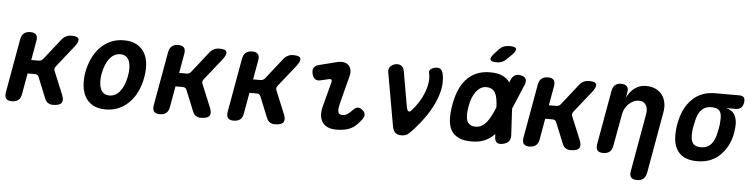

<svg xmlns="http://www.w3.org/2000/svg" viewBox="-53 -1066 6107 1552"><g transform="rotate(5 3000.0 -290.5)"><path d="M58 10Q24 10 11 -6.5Q-2 -23 3 -56L81 -494Q87 -527 106 -543.5Q125 -560 159 -560Q192 -560 205.5 -543.5Q219 -527 213 -494L185 -336H245Q257 -336 266.5 -341Q276 -346 284 -357L410 -517Q426 -539 447 -549.5Q468 -560 492 -560Q543 -560 550.5 -539Q558 -518 525 -475L388 -303Q380 -293 378 -283Q376 -273 381 -263L458 -77Q476 -33 459.5 -11.5Q443 10 392 10Q367 10 350.5 -1Q334 -12 325 -34L256 -204Q252 -214 244.5 -219.5Q237 -225 225 -225H165L135 -56Q130 -23 110.5 -6.5Q91 10 58 10Z M818 10Q757 10 716 -12.5Q675 -35 652.5 -74Q630 -113 624.5 -165Q619 -217 629 -275Q640 -334 663.5 -385.5Q687 -437 723.5 -476Q760 -515 809 -537.5Q858 -560 919 -560Q980 -560 1021 -537.5Q1062 -515 1085 -476.5Q1108 -438 1113 -386Q1118 -334 1107 -275Q1097 -217 1073.5 -165Q1050 -113 1013 -74Q976 -35 927.5 -12.5Q879 10 818 10ZM838 -105Q865 -105 888 -118Q911 -131 928 -154.5Q945 -178 957 -209Q969 -240 975 -275Q982 -311 981 -342Q980 -373 971.5 -396Q963 -419 944.5 -432Q926 -445 899 -445Q871 -445 848.5 -432Q826 -419 808.5 -395.5Q791 -372 779.5 -341Q768 -310 761 -275Q755 -240 756 -209Q757 -178 766 -154.5Q775 -131 793 -118Q811 -105 838 -105Z M1258 10Q1224 10 1211 -6.5Q1198 -23 1203 -56L1281 -494Q1287 -527 1306 -543.5Q1325 -560 1359 -560Q1392 -560 1405.5 -543.5Q1419 -527 1413 -494L1385 -336H1445Q1457 -336 1466.5 -341Q1476 -346 1484 -357L1610 -517Q1626 -539 1647 -549.5Q1668 -560 1692 -560Q1743 -560 1750.5 -539Q1758 -518 1725 -475L1588 -303Q1580 -293 1578 -283Q1576 -273 1581 -263L1658 -77Q1676 -33 1659.5 -11.5Q1643 10 1592 10Q1567 10 1550.5 -1Q1534 -12 1525 -34L1456 -204Q1452 -214 1444.5 -219.5Q1437 -225 1425 -225H1365L1335 -56Q1330 -23 1310.5 -6.5Q1291 10 1258 10Z M1858 10Q1824 10 1811 -6.5Q1798 -23 1803 -56L1881 -494Q1887 -527 1906 -543.5Q1925 -560 1959 -560Q1992 -560 2005.5 -543.5Q2019 -527 2013 -494L1985 -336H2045Q2057 -336 2066.5 -341Q2076 -346 2084 -357L2210 -517Q2226 -539 2247 -549.5Q2268 -560 2292 -560Q2343 -560 2350.5 -539Q2358 -518 2325 -475L2188 -303Q2180 -293 2178 -283Q2176 -273 2181 -263L2258 -77Q2276 -33 2259.5 -11.5Q2243 10 2192 10Q2167 10 2150.5 -1Q2134 -12 2125 -34L2056 -204Q2052 -214 2044.5 -219.5Q2037 -225 2025 -225H1965L1935 -56Q1930 -23 1910.5 -6.5Q1891 10 1858 10Z M2529 -376Q2501 -369 2483.5 -382Q2466 -395 2460 -424Q2453 -452 2464 -471.5Q2475 -491 2504 -498L2651 -535Q2681 -542 2704.5 -537.5Q2728 -533 2742.5 -518.5Q2757 -504 2762 -481.5Q2767 -459 2760 -432L2701 -203Q2694 -175 2693 -157Q2692 -139 2696.5 -129Q2701 -119 2709.5 -115.5Q2718 -112 2729 -112Q2752 -112 2771 -125Q2790 -138 2811 -161Q2830 -182 2849 -182.5Q2868 -183 2887 -167Q2907 -150 2907.5 -130.5Q2908 -111 2892 -90Q2872 -63 2851.5 -43.5Q2831 -24 2807.5 -12.5Q2784 -1 2754.5 4.5Q2725 10 2689 10Q2652 10 2623.5 -1.5Q2595 -13 2578.5 -36Q2562 -59 2558 -91.5Q2554 -124 2565 -167L2618 -368Q2622 -381 2616 -388Q2610 -395 2598 -392Z M3145 -55 3068 -490Q3065 -506 3070 -519Q3075 -532 3085.5 -541Q3096 -550 3109 -555Q3122 -560 3134 -560Q3159 -560 3173 -547.5Q3187 -535 3192 -513L3242 -226Q3247 -197 3257 -189.5Q3267 -182 3280 -195Q3313 -231 3338.5 -271.5Q3364 -312 3380 -354Q3396 -396 3401 -436.5Q3406 -477 3397 -513Q3395 -524 3399.5 -532.5Q3404 -541 3413.5 -547Q3423 -553 3436 -556.5Q3449 -560 3461 -560Q3486 -560 3497 -541Q3508 -522 3512 -490Q3518 -436 3506 -381Q3494 -326 3468 -270.5Q3442 -215 3404 -160Q3366 -105 3317 -51Q3293 -24 3272.5 -7Q3252 10 3218 10Q3184 10 3167.5 -6.5Q3151 -23 3145 -55Z M4014 -679Q3997 -661 3977 -653Q3957 -645 3934 -645Q3889 -645 3883 -662.5Q3877 -680 3911 -716L3941 -749Q3962 -771 3982.5 -778Q4003 -785 4030 -785Q4076 -785 4081 -767.5Q4086 -750 4051 -715ZM4103 -68Q4104 -36 4089 -18Q4074 0 4042 7Q4010 14 3993.5 2.5Q3977 -9 3975 -41L3974 -67L3973 -66Q3939 -30 3894.5 -10Q3850 10 3788 10Q3722 10 3681 -10Q3640 -30 3620 -66.5Q3600 -103 3598 -154.5Q3596 -206 3607 -270Q3618 -334 3639.5 -387Q3661 -440 3695 -478.5Q3729 -517 3777 -538.5Q3825 -560 3889 -560Q3951 -560 3989 -542.5Q4027 -525 4049 -493Q4049 -492 4050 -491L4057 -509Q4070 -541 4090.5 -552.5Q4111 -564 4140 -557Q4170 -550 4179 -532Q4188 -514 4175 -482L4091 -283ZM3964 -283Q3963 -319 3958 -347Q3953 -378 3942 -398Q3931 -418 3913 -428Q3895 -438 3867 -438Q3844 -438 3823.5 -426Q3803 -414 3786.5 -392.5Q3770 -371 3757.5 -339.5Q3745 -308 3739 -270Q3732 -232 3732 -202.5Q3732 -173 3740 -153Q3748 -133 3765.5 -122.5Q3783 -112 3810 -112Q3837 -112 3859 -124.5Q3881 -137 3899.5 -160.5Q3918 -184 3934 -216Q3950 -247 3964 -283Z M4258 10Q4224 10 4211 -6.5Q4198 -23 4203 -56L4281 -494Q4287 -527 4306 -543.5Q4325 -560 4359 -560Q4392 -560 4405.5 -543.5Q4419 -527 4413 -494L4385 -336H4445Q4457 -336 4466.5 -341Q4476 -346 4484 -357L4610 -517Q4626 -539 4647 -549.5Q4668 -560 4692 -560Q4743 -560 4750.5 -539Q4758 -518 4725 -475L4588 -303Q4580 -293 4578 -283Q4576 -273 4581 -263L4658 -77Q4676 -33 4659.5 -11.5Q4643 10 4592 10Q4567 10 4550.5 -1Q4534 -12 4525 -34L4456 -204Q4452 -214 4444.5 -219.5Q4437 -225 4425 -225H4365L4335 -56Q4330 -23 4310.5 -6.5Q4291 10 4258 10Z M4980 -315 4933 -56Q4928 -23 4908.5 -6.5Q4889 10 4856 10Q4822 10 4809 -6.5Q4796 -23 4801 -56L4879 -495Q4885 -528 4903.5 -544Q4922 -560 4953 -560Q4983 -560 4998.5 -544Q5014 -528 5008 -495L5000 -452Q5025 -503 5064 -531.5Q5103 -560 5153 -560Q5199 -560 5232 -544.5Q5265 -529 5285 -502.5Q5305 -476 5312.5 -439Q5320 -402 5312 -359L5224 138Q5217 172 5198.5 188Q5180 204 5146 204Q5113 204 5099 188Q5085 172 5091 138L5174 -331Q5178 -350 5176.5 -369Q5175 -388 5167 -403Q5159 -418 5145 -427Q5131 -436 5108 -436Q5084 -436 5062.5 -426Q5041 -416 5023.5 -398.5Q5006 -381 4995 -359.5Q4984 -338 4980 -315Z M5889 -438H5814Q5865 -427 5886 -388Q5907 -349 5902 -291Q5900 -270 5897 -249Q5894 -228 5888 -207Q5860 -110 5791.5 -50Q5723 10 5617 10Q5564 10 5526 -5.5Q5488 -21 5464.5 -49.5Q5441 -78 5431.5 -118.5Q5422 -159 5425 -207Q5426 -239 5431.5 -270Q5437 -301 5446 -333Q5475 -431 5543 -490.5Q5611 -550 5717 -550H5910Q5938 -550 5949 -536.5Q5960 -523 5955 -494Q5950 -466 5934 -452Q5918 -438 5889 -438ZM5638 -105Q5663 -105 5681 -112Q5699 -119 5713.5 -132Q5728 -145 5738 -164Q5748 -183 5756 -207Q5764 -239 5770 -270Q5776 -301 5777 -333Q5781 -389 5762.5 -412Q5744 -435 5696 -435Q5649 -435 5620.5 -408.5Q5592 -382 5578 -333Q5570 -301 5564 -270Q5558 -239 5557 -207Q5554 -158 5572.5 -131.5Q5591 -105 5638 -105Z"/></g></svg>

Font: Maple Mono
Style: Bold Italic
Weight: 700
Italic angle: -10°
Monospace: yes
Designer: subframe7536
Version: Version 7.000